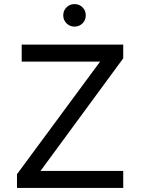

<svg xmlns="http://www.w3.org/2000/svg" viewBox="-20 -918 690 938"><path d="M63 0V-67L469 -617H86V-700H582V-633L178 -83H582V0ZM344 -788Q321 -788 305 -804Q289 -820 289 -843Q289 -866.5 305 -882.2Q321 -898 344 -898Q367.5 -898 383.2 -882.2Q399 -866.5 399 -843Q399 -820 383.2 -804Q367.5 -788 344 -788Z"/></svg>

Font: Overpass
Style: Regular
Weight: 400
Designer: Delve Withrington, Dave Bailey, Thomas Jockin
Foundry: Delve Fonts LLC
Version: Version 4.000